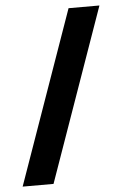

<svg xmlns="http://www.w3.org/2000/svg" viewBox="-52 -761 514 799"><g transform="rotate(-5 204.5 -361.5)"><path d="M10 0 265 -723H394L139 0Z"/></g></svg>

Font: Public Sans Thin Black
Style: Regular
Weight: 900
Version: Version 2.001